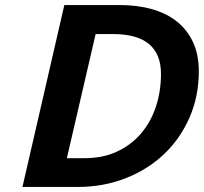

<svg xmlns="http://www.w3.org/2000/svg" viewBox="-20 -740 808 761"><path d="M768 -458Q768 -357 730.5 -272.5Q693 -188 628.5 -127.5Q564 -67 476.5 -33Q389 1 288 1H69L235 -720H454Q525 -720 583 -703.5Q641 -687 682 -654Q723 -621 745.5 -572Q768 -523 768 -458ZM314 -113Q388 -113 444.5 -139.5Q501 -166 539.5 -211.5Q578 -257 598 -317.5Q618 -378 618 -447Q618 -605 428 -605H359L245 -113Z"/></svg>

Font: Perun
Style: Bold Italic
Weight: 700
Italic angle: -12°
Foundry: Copyright (c) Stefan Peev, Context Ltd, 2016
Version: Version 1.027